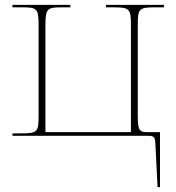

<svg xmlns="http://www.w3.org/2000/svg" viewBox="-20 -556 722 786"><path d="M616 31 625 210H635V-15H591C553 -15 544 -15 544 -84V-452C544 -521 548 -526 618 -526H651V-536H414V-526H441C511 -526 516 -521 516 -452V-15H166V-452C166 -521 173 -526 234 -526H268V-536H31V-526H70C132 -526 138 -521 138 -452V-84C138 -14 134 -10 62 -10H31V0H587C610 0 615 6 616 31Z"/></svg>

Font: Noto Serif Display Thin
Style: Regular
Weight: 100
Designer: Monotype Design Team
Foundry: Monotype Imaging Inc.
Version: Version 2.009